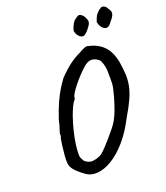

<svg xmlns="http://www.w3.org/2000/svg" viewBox="-161 -968 979 1131"><g transform="rotate(-20 328.0 -403.0)"><path d="M180 30Q143 3 125.5 -18Q108 -39 106 -61Q104 -79 106.5 -110Q109 -141 113 -171Q117 -201 120 -216Q125 -221 124.5 -229.5Q124 -238 124 -238Q123 -243 131 -264.5Q139 -286 146 -320Q166 -380 184.5 -420.5Q203 -461 221 -490Q239 -519 257 -543Q298 -585 330.5 -609Q363 -633 394 -647Q414 -659 431 -666Q448 -673 459 -668Q515 -656 550.5 -620Q586 -584 599 -514Q606 -470 607.5 -434.5Q609 -399 602 -364.5Q595 -330 576.5 -289Q558 -248 525 -193Q486 -116 439 -62.5Q392 -9 344.5 19.5Q297 48 254 51Q211 54 180 30ZM255 -24Q278 -27 294.5 -34.5Q311 -42 329.5 -60.5Q348 -79 377 -112Q403 -142 420 -163Q437 -184 449 -205.5Q461 -227 472.5 -257.5Q484 -288 498 -336Q506 -366 509.5 -382Q513 -398 514 -410.5Q515 -423 514.5 -442.5Q514 -462 514 -498Q513 -515 507 -535.5Q501 -556 493 -565Q483 -576 463.5 -583Q444 -590 422 -580Q410 -575 392 -558.5Q374 -542 354 -520.5Q334 -499 316.5 -477Q299 -455 288.5 -437.5Q278 -420 278 -413Q278 -413 277.5 -408Q277 -403 273 -398Q260 -384 245.5 -350.5Q231 -317 218.5 -274.5Q206 -232 197.5 -190Q189 -148 187 -115Q186 -95 186 -84.5Q186 -74 189 -66.5Q192 -59 199 -47Q205 -37 222.5 -29Q240 -21 255 -24ZM569 -747Q562 -754 557 -768Q552 -782 553 -786Q555 -791 561 -806.5Q567 -822 572 -827Q576 -832 585 -841Q594 -850 598 -851Q609 -862 623 -856Q637 -850 644 -834Q660 -814 654.5 -796.5Q649 -779 631 -760Q613 -732 597 -732.5Q581 -733 569 -747ZM430 -741Q418 -750 412 -764.5Q406 -779 408 -785Q410 -796 419 -814.5Q428 -833 435 -839Q438 -841 443.5 -845.5Q449 -850 454 -853Q465 -861 475 -857Q485 -853 493 -843Q501 -833 504 -822Q512 -809 507 -794.5Q502 -780 487 -763Q471 -742 457.5 -735.5Q444 -729 430 -741Z"/></g></svg>

Font: Caveat SemiBold
Style: Regular
Weight: 600
Designer: Pablo Impallari
Foundry: Pablo Impallari
Version: Version 2.000